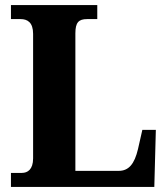

<svg xmlns="http://www.w3.org/2000/svg" viewBox="-20 -734 659 754"><path d="M23 0H586L592 -224H539L522 -149C508 -89 485 -63 446 -63H276V-603C276 -646 289 -659 322 -659H362V-714H23V-659H61C88 -659 110 -646 110 -601V-112C110 -68 88 -55 66 -55H23Z"/></svg>

Font: Noto Serif Armenian SemiCondensed
Style: Bold
Weight: 700
Width: 4
Designer: Monotype Design Team
Foundry: Monotype Imaging Inc.
Version: Version 2.008